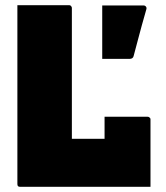

<svg xmlns="http://www.w3.org/2000/svg" viewBox="-20 -720 640 740"><path d="M58 0Q55 0 53 -0.5Q51 -1 49.5 -2.5Q48 -4 47.5 -6Q47 -8 47 -11Q47 -86 47 -160Q47 -234 47 -309Q47 -384 47 -458.5Q47 -533 47 -607Q47 -631 47 -654Q47 -677 47 -700Q97 -700 146.5 -700Q196 -700 246 -700Q250 -700 252 -698.5Q254 -697 255.5 -694.5Q257 -692 257 -689Q257 -626 257 -563Q257 -500 257 -437Q257 -374 257 -311Q257 -248 257 -185H392Q426 -185 455.5 -170.5Q485 -156 507.5 -130.5Q530 -105 544 -71.5Q558 -38 560 0ZM383 -270Q412 -270 439 -270Q466 -270 493.5 -270Q521 -270 549 -270Q552 -270 554.5 -268.5Q557 -267 558.5 -265Q560 -263 560 -260Q560 -226 560 -193.5Q560 -161 560 -129.5Q560 -98 560 -66Q560 -34 560 0Q504 -2 464.5 -25Q425 -48 404 -87.5Q383 -127 383 -178Q383 -187 383 -201.5Q383 -216 383 -234Q383 -252 383 -270ZM533 -699Q539 -699 542.5 -694.5Q546 -690 544 -684Q534 -649 526.5 -622Q519 -595 512 -568Q505 -541 495 -504Q494 -499 490 -496Q486 -493 479 -493Q459 -493 432 -493Q405 -493 374 -493Q374 -532 374 -563.5Q374 -595 374 -627Q374 -659 374 -699Q413 -699 452.5 -699Q492 -699 533 -699Z"/></svg>

Font: Recursive Monospace Black
Style: Regular
Weight: 900
Version: Version 1.047